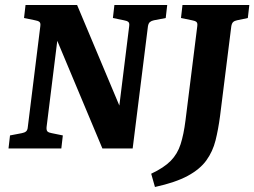

<svg xmlns="http://www.w3.org/2000/svg" viewBox="-20 -593 1016 767"><path d="M14 0 20 -52 67 -61Q78 -63 84 -68Q90 -73 91 -85L141 -488Q143 -501 137.5 -505.5Q132 -510 120 -512L76 -521L82 -573H288L472 -135L452 -133L496 -488Q498 -501 492.5 -505.5Q487 -510 475 -512L431 -521L437 -573H648L642 -521L595 -512Q585 -510 579 -505Q573 -500 571 -488L510 0H389L192 -470L214 -472L166 -85Q165 -72 170 -67.5Q175 -63 187 -61L231 -52L225 0ZM976 -573 970 -521 927 -512Q917 -510 911.5 -505Q906 -500 904 -488L859 -129Q852 -76 841 -32Q830 12 804.5 47.5Q779 83 730 109.5Q681 136 599 154L584 101Q635 77 662 49.5Q689 22 701.5 -17Q714 -56 721 -112L768 -488Q770 -501 764.5 -505.5Q759 -510 747 -512L703 -521L709 -573Z"/></svg>

Font: Yrsa
Style: Bold Italic
Weight: 700
Italic angle: -7.10001°
Version: Version 2.004